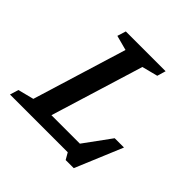

<svg xmlns="http://www.w3.org/2000/svg" viewBox="-213 -871 1073 1073"><g transform="rotate(45 324.0 -334.0)"><path d="M392 -632 223 -82H448L564 -241H637.5L520.5 39H456.5L434 0H-22.5L-7 -51L87 -75L258 -632.5L170 -656L186 -707H500.5L485.5 -656Z"/></g></svg>

Font: Newsreader 6pt Medium
Style: Italic
Weight: 500
Italic angle: -17°
Designer: Hugues Gentile
Foundry: Production Type
Version: Version 1.003; ttfautohint (v1.8.3)